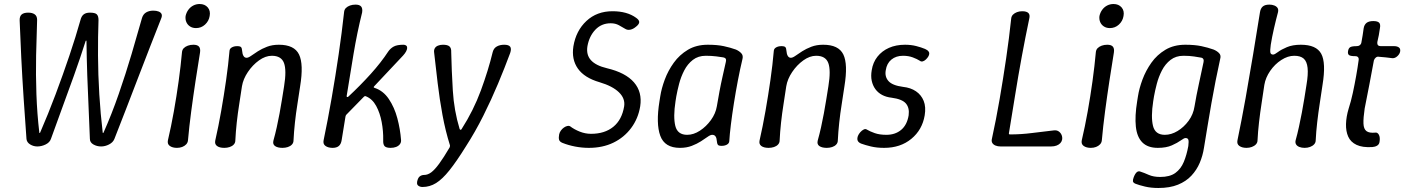

<svg xmlns="http://www.w3.org/2000/svg" viewBox="-20 -730 7003 957"><path d="M166 0Q147 0 130.5 -10Q114 -20 112 -37Q105 -132 98 -237Q91 -342 86 -443Q81 -544 78 -627Q77 -648 87.5 -657.5Q98 -667 121 -667Q141 -667 153 -658.5Q165 -650 165 -631Q162 -549 160 -454Q158 -359 161.5 -260.5Q165 -162 176 -69Q176 -67 177.5 -67Q179 -67 180 -69Q220 -161 257 -259.5Q294 -358 326 -453Q358 -548 381 -630Q386 -650 397.5 -658.5Q409 -667 428 -667Q454 -667 462.5 -658.5Q471 -650 471 -630Q468 -548 468.5 -453Q469 -358 475 -259.5Q481 -161 492 -69Q492 -67 493.5 -67Q495 -67 496 -69Q537 -161 572 -262Q607 -363 636 -461Q665 -559 688 -641Q694 -660 709 -668.5Q724 -677 744 -677Q760 -677 771 -672.5Q782 -668 785.5 -659.5Q789 -651 783 -637Q758 -574 729 -499.5Q700 -425 669.5 -345.5Q639 -266 608.5 -187Q578 -108 550 -37Q543 -20 523.5 -10Q504 0 484 0Q463 0 445.5 -10Q428 -20 428 -38Q426 -103 422 -184Q418 -265 415 -353Q412 -441 411 -526Q410 -528 409 -528Q408 -528 407 -526Q380 -441 348.5 -353Q317 -265 287 -184Q257 -103 234 -38Q228 -20 207.5 -10Q187 0 166 0Z M862 7Q840 7 826.5 -2.5Q813 -12 817 -31Q833 -99 846.5 -174.5Q860 -250 870.5 -326Q881 -402 887 -469Q888 -482 896 -490Q904 -498 916.5 -502.5Q929 -507 944 -507Q964 -507 972 -497.5Q980 -488 977 -468Q966 -401 954.5 -325.5Q943 -250 933 -174.5Q923 -99 917 -31Q916 -19 908 -10.5Q900 -2 888 2.5Q876 7 862 7ZM957 -590Q940 -590 927.5 -598Q915 -606 909 -619.5Q903 -633 905 -650Q909 -668 919 -681.5Q929 -695 943.5 -702.5Q958 -710 975 -710Q1001 -710 1015.5 -693Q1030 -676 1025 -650Q1021 -625 1002 -607.5Q983 -590 957 -590Z M1124 -477Q1125 -488 1136 -494Q1147 -500 1162 -500Q1177 -500 1181.5 -495Q1186 -490 1187 -476Q1188 -461 1193.5 -451.5Q1199 -442 1209 -442Q1218 -442 1232 -452Q1246 -462 1265.5 -474.5Q1285 -487 1311 -497Q1337 -507 1370 -507Q1447 -507 1470.5 -458.5Q1494 -410 1476 -300Q1470 -258 1462.5 -211.5Q1455 -165 1450 -118.5Q1445 -72 1443 -30Q1443 -18 1435 -9.5Q1427 -1 1414.5 3Q1402 7 1388 7Q1364 7 1351 -2Q1338 -11 1343 -30Q1352 -62 1359.5 -96Q1367 -130 1373.5 -165Q1380 -200 1385.5 -234.5Q1391 -269 1396 -300Q1409 -380 1395.5 -416Q1382 -452 1335 -452Q1303 -452 1271 -429Q1239 -406 1215.5 -371Q1192 -336 1186 -300Q1180 -258 1172.5 -211.5Q1165 -165 1160 -118.5Q1155 -72 1153 -30Q1153 -18 1145 -9.5Q1137 -1 1124.5 3Q1112 7 1098 7Q1074 7 1061.5 -2.5Q1049 -12 1053 -30Q1069 -100 1082.5 -177Q1096 -254 1107 -330.5Q1118 -407 1124 -477Z M1638 7Q1616 7 1602.5 -2.5Q1589 -12 1593 -31Q1614 -132 1633 -241Q1652 -350 1668 -459Q1684 -568 1695 -669Q1696 -682 1704 -690Q1712 -698 1724.5 -702.5Q1737 -707 1752 -707Q1772 -707 1780 -697.5Q1788 -688 1785 -668Q1760 -568 1742 -460Q1724 -352 1708 -252Q1707 -248 1710 -246.5Q1713 -245 1717 -249Q1776 -304 1827.5 -361Q1879 -418 1915 -473Q1926 -489 1942.5 -498Q1959 -507 1991 -507Q2000 -507 2005 -502.5Q2010 -498 2009.5 -490.5Q2009 -483 2004 -473.5Q1999 -464 1989 -453L1846 -301Q1839 -294 1847 -292Q1890 -278 1918 -236.5Q1946 -195 1960.5 -140.5Q1975 -86 1979 -32Q1980 -20 1973 -11Q1966 -2 1954 2.5Q1942 7 1927 7Q1905 7 1897 -1.5Q1889 -10 1890 -32Q1891 -76 1882.5 -121.5Q1874 -167 1855 -202Q1836 -237 1804 -250Q1799 -253 1793 -247L1706 -158Q1705 -157 1703.5 -154Q1702 -151 1702 -149L1683 -32Q1680 -12 1669 -2.5Q1658 7 1638 7Z M2086 202Q2074 202 2065.5 196Q2057 190 2059 178V176Q2063 156 2072.5 149Q2082 142 2094 142Q2112 142 2129.5 129Q2147 116 2169 86Q2191 56 2221 5Q2222 2 2222.5 0Q2223 -2 2223 -5Q2200 -78 2185.5 -157Q2171 -236 2161.5 -315.5Q2152 -395 2144 -467Q2142 -480 2147 -489Q2152 -498 2163 -502.5Q2174 -507 2188 -507Q2211 -507 2220.5 -498.5Q2230 -490 2229 -470Q2231 -379 2237 -279Q2243 -179 2271 -87Q2273 -83 2276 -83Q2279 -83 2281 -87Q2340 -179 2377 -279.5Q2414 -380 2436 -471Q2441 -490 2456.5 -498.5Q2472 -507 2493 -507Q2516 -507 2523 -497Q2530 -487 2523 -466Q2496 -393 2462.5 -313Q2429 -233 2389 -153Q2349 -73 2302 0Q2256 74 2220.5 118.5Q2185 163 2153.5 182.5Q2122 202 2086 202Z M3171 -200Q3161 -139 3126 -92Q3091 -45 3037.5 -19Q2984 7 2915 7Q2881 7 2847 0.5Q2813 -6 2783 -18Q2769 -24 2766.5 -34Q2764 -44 2767 -60Q2769 -70 2775.5 -79Q2782 -88 2790.5 -94Q2799 -100 2807.5 -102Q2816 -104 2821 -101Q2842 -85 2869.5 -74Q2897 -63 2926 -63Q2994 -63 3037 -98Q3080 -133 3091 -200Q3097 -239 3065 -270Q3033 -301 2969 -320Q2893 -342 2860.5 -388Q2828 -434 2838 -499Q2851 -577 2903 -625.5Q2955 -674 3033 -674Q3106 -674 3151 -641Q3165 -631 3166 -621.5Q3167 -612 3155 -601L3149 -596Q3136 -585 3121.5 -582Q3107 -579 3095 -587Q3082 -595 3064.5 -604.5Q3047 -614 3024 -614Q2978 -614 2947.5 -582Q2917 -550 2908 -500Q2901 -457 2925.5 -430Q2950 -403 3005 -390Q3098 -368 3140 -319.5Q3182 -271 3171 -200Z M3369 7Q3293 7 3271 -53.5Q3249 -114 3267 -225L3271 -250Q3277 -289 3293.5 -333.5Q3310 -378 3338.5 -417.5Q3367 -457 3409 -482Q3451 -507 3508 -507Q3555 -507 3587.5 -500Q3620 -493 3648 -483Q3664 -476 3674.5 -465Q3685 -454 3681 -437Q3669 -387 3658 -329.5Q3647 -272 3638 -215Q3629 -158 3623 -109Q3617 -60 3615 -26Q3614 -15 3603 -9Q3592 -3 3577 -3Q3562 -3 3558 -8.5Q3554 -14 3553 -27Q3552 -42 3546.5 -50Q3541 -58 3530 -58Q3521 -58 3507 -48Q3493 -38 3473.5 -25.5Q3454 -13 3428 -3Q3402 7 3369 7ZM3405 -58Q3437 -58 3468.5 -78.5Q3500 -99 3523.5 -131.5Q3547 -164 3553 -200Q3559 -236 3566 -273.5Q3573 -311 3581.5 -348.5Q3590 -386 3598 -422Q3603 -441 3585 -444Q3574 -446 3550 -449Q3526 -452 3498 -452Q3460 -452 3433.5 -431.5Q3407 -411 3390.5 -379Q3374 -347 3365 -312.5Q3356 -278 3351 -250L3347 -225Q3335 -147 3346 -102.5Q3357 -58 3405 -58Z M3837 -477Q3838 -488 3849 -494Q3860 -500 3875 -500Q3890 -500 3894.5 -495Q3899 -490 3900 -476Q3901 -461 3906.5 -451.5Q3912 -442 3922 -442Q3931 -442 3945 -452Q3959 -462 3978.5 -474.5Q3998 -487 4024 -497Q4050 -507 4083 -507Q4160 -507 4183.5 -458.5Q4207 -410 4189 -300Q4183 -258 4175.5 -211.5Q4168 -165 4163 -118.5Q4158 -72 4156 -30Q4156 -18 4148 -9.5Q4140 -1 4127.5 3Q4115 7 4101 7Q4077 7 4064 -2Q4051 -11 4056 -30Q4065 -62 4072.5 -96Q4080 -130 4086.5 -165Q4093 -200 4098.5 -234.5Q4104 -269 4109 -300Q4122 -380 4108.5 -416Q4095 -452 4048 -452Q4016 -452 3984 -429Q3952 -406 3928.5 -371Q3905 -336 3899 -300Q3893 -258 3885.5 -211.5Q3878 -165 3873 -118.5Q3868 -72 3866 -30Q3866 -18 3858 -9.5Q3850 -1 3837.5 3Q3825 7 3811 7Q3787 7 3774.5 -2.5Q3762 -12 3766 -30Q3782 -100 3795.5 -177Q3809 -254 3820 -330.5Q3831 -407 3837 -477Z M4387 7Q4350 7 4321 0Q4292 -7 4273 -14Q4260 -19 4255.5 -28Q4251 -37 4256 -52Q4260 -62 4268 -71Q4276 -80 4285 -84.5Q4294 -89 4301 -84Q4316 -75 4340 -66.5Q4364 -58 4398 -58Q4442 -58 4471.5 -82.5Q4501 -107 4509 -155Q4514 -192 4495.5 -214Q4477 -236 4424 -243Q4397 -246 4376.5 -257Q4356 -268 4343 -286Q4330 -304 4325 -327.5Q4320 -351 4325 -380Q4331 -419 4353.5 -447.5Q4376 -476 4411 -491.5Q4446 -507 4491 -507Q4521 -507 4546.5 -500.5Q4572 -494 4591 -486Q4603 -481 4609 -472.5Q4615 -464 4608 -450Q4603 -441 4595 -433.5Q4587 -426 4579 -424Q4571 -422 4565 -427Q4551 -436 4529.5 -444Q4508 -452 4481 -452Q4446 -452 4423 -433Q4400 -414 4395 -380Q4389 -348 4408.5 -326Q4428 -304 4481 -297Q4519 -293 4545.5 -275Q4572 -257 4584 -227Q4596 -197 4589 -155Q4577 -83 4522.5 -38Q4468 7 4387 7Z M4967 0Q4953 0 4942 -4.5Q4931 -9 4926 -17.5Q4921 -26 4924 -38Q4945 -134 4962.5 -235.5Q4980 -337 4995 -439Q5010 -541 5020 -636Q5021 -649 5029 -657Q5037 -665 5049 -669.5Q5061 -674 5075 -674Q5097 -674 5106 -665Q5115 -656 5110 -636Q5091 -546 5073 -448.5Q5055 -351 5039.5 -254Q5024 -157 5009 -67Q5008 -63 5009.5 -61.5Q5011 -60 5015 -60Q5069 -60 5124 -67Q5179 -74 5232 -80Q5247 -82 5257 -75Q5267 -68 5271.5 -57Q5276 -46 5274 -34Q5272 -24 5265 -16.5Q5258 -9 5246.5 -4.5Q5235 0 5219 0Z M5417 7Q5395 7 5381.5 -2.5Q5368 -12 5372 -31Q5388 -99 5401.5 -174.5Q5415 -250 5425.5 -326Q5436 -402 5442 -469Q5443 -482 5451 -490Q5459 -498 5471.5 -502.5Q5484 -507 5499 -507Q5519 -507 5527 -497.5Q5535 -488 5532 -468Q5521 -401 5509.5 -325.5Q5498 -250 5488 -174.5Q5478 -99 5472 -31Q5471 -19 5463 -10.5Q5455 -2 5443 2.5Q5431 7 5417 7ZM5512 -590Q5495 -590 5482.5 -598Q5470 -606 5464 -619.5Q5458 -633 5460 -650Q5464 -668 5474 -681.5Q5484 -695 5498.5 -702.5Q5513 -710 5530 -710Q5556 -710 5570.5 -693Q5585 -676 5580 -650Q5576 -625 5557 -607.5Q5538 -590 5512 -590Z M5754 207Q5717 207 5687.5 200Q5658 193 5640 186Q5628 181 5627 173.5Q5626 166 5631 153Q5638 135 5646.5 128Q5655 121 5666 126Q5682 131 5705.5 141.5Q5729 152 5763 152Q5811 152 5838.5 132Q5866 112 5880.5 77Q5895 42 5903 -2Q5906 -26 5903 -34Q5900 -42 5889 -42Q5882 -42 5865.5 -30Q5849 -18 5821 -5.5Q5793 7 5751 7Q5701 7 5674 -20Q5647 -47 5641.5 -99Q5636 -151 5648 -225L5652 -250Q5658 -289 5674.5 -333.5Q5691 -378 5719 -417.5Q5747 -457 5789 -482Q5831 -507 5888 -507Q5935 -507 5968 -500Q6001 -493 6029 -483Q6046 -476 6056.5 -465Q6067 -454 6062 -437Q6050 -383 6039 -327Q6028 -271 6018 -214.5Q6008 -158 5999 -102.5Q5990 -47 5981 7Q5975 46 5960 81.5Q5945 117 5918.5 145.5Q5892 174 5851.5 190.5Q5811 207 5754 207ZM5786 -58Q5818 -58 5849.5 -77Q5881 -96 5904.5 -128Q5928 -160 5934 -200Q5943 -254 5955.5 -311Q5968 -368 5979 -421Q5981 -430 5977.5 -436Q5974 -442 5965 -443Q5954 -445 5931.5 -448.5Q5909 -452 5879 -452Q5841 -452 5814.5 -431.5Q5788 -411 5771.5 -379Q5755 -347 5746 -312.5Q5737 -278 5732 -250L5728 -225Q5716 -147 5727 -102.5Q5738 -58 5786 -58Z M6193 7Q6171 7 6157.5 -2.5Q6144 -12 6148 -31Q6169 -132 6188.5 -241Q6208 -350 6226 -459Q6244 -568 6260 -668Q6263 -688 6274 -697.5Q6285 -707 6307 -707Q6321 -707 6332 -702.5Q6343 -698 6348 -690Q6353 -682 6350 -669Q6340 -632 6330 -588.5Q6320 -545 6314 -507Q6310 -478 6312 -468Q6314 -458 6326 -458Q6333 -458 6349.5 -470.5Q6366 -483 6394.5 -495Q6423 -507 6464 -507Q6541 -507 6565.5 -462Q6590 -417 6572 -307Q6566 -265 6558.5 -217Q6551 -169 6545.5 -121Q6540 -73 6538 -31Q6538 -19 6530 -10.5Q6522 -2 6509.5 2.5Q6497 7 6483 7Q6468 7 6456.5 2.5Q6445 -2 6440 -10.5Q6435 -19 6438 -31Q6447 -63 6454.5 -98Q6462 -133 6469 -169Q6476 -205 6481.5 -240.5Q6487 -276 6492 -307Q6501 -360 6497.5 -392Q6494 -424 6478 -438Q6462 -452 6431 -452Q6399 -452 6366.5 -431Q6334 -410 6311 -376.5Q6288 -343 6282 -307Q6276 -265 6268.5 -217Q6261 -169 6255.5 -121Q6250 -73 6248 -31Q6248 -19 6240 -10.5Q6232 -2 6219.5 2.5Q6207 7 6193 7Z M6820 3Q6771 6 6741.5 -8Q6712 -22 6700 -49Q6688 -76 6689 -112Q6690 -148 6702 -188Q6714 -225 6723 -267Q6732 -309 6739.5 -351Q6747 -393 6752 -430Q6753 -436 6751.5 -440.5Q6750 -445 6746 -447.5Q6742 -450 6736 -450Q6711 -450 6704 -455.5Q6697 -461 6699 -474Q6701 -489 6709.5 -494.5Q6718 -500 6743 -500Q6752 -500 6758.5 -505.5Q6765 -511 6766 -520Q6769 -537 6772 -554.5Q6775 -572 6777 -589Q6780 -607 6791.5 -616Q6803 -625 6825 -625Q6846 -625 6854 -617Q6862 -609 6858 -589Q6856 -572 6852.5 -554.5Q6849 -537 6845 -520Q6843 -500 6862 -500Q6879 -500 6896 -500Q6913 -500 6929 -500Q6943 -500 6952 -494Q6961 -488 6959 -474Q6957 -461 6945 -450Q6933 -439 6920 -440Q6904 -442 6887 -444Q6870 -446 6853 -447Q6845 -449 6838 -443.5Q6831 -438 6828 -429Q6818 -374 6805.5 -309Q6793 -244 6782 -189Q6775 -142 6776 -114.5Q6777 -87 6791 -76.5Q6805 -66 6835 -69Q6846 -71 6853 -58Q6860 -45 6856 -22Q6854 -10 6844 -4Q6834 2 6820 3Z"/></svg>

Font: Winky Sans Light
Style: Italic
Weight: 300
Italic angle: -8.97852°
Designer: Simon Atzbach
Foundry: typofactur
Version: Version 1.205